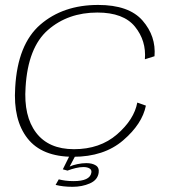

<svg xmlns="http://www.w3.org/2000/svg" viewBox="-20 -614 687 758"><path d="M269 5Q145.5 5 88.5 -67.8Q31.5 -140.5 40 -268.5Q49.5 -439 139.2 -516.8Q229 -594.5 367.5 -594.5Q489 -594.5 542.8 -532.8Q596.5 -471 590 -392L552 -380Q558 -453 512.8 -508.8Q467.5 -564.5 364.5 -564.5Q248.5 -564.5 169.5 -495.8Q90.5 -427 81 -270Q73 -155.5 122.5 -90.2Q172 -25 272 -25Q374.5 -25 442 -83.5Q509.5 -142 522 -209L556 -197Q541.5 -124.5 466 -59.8Q390.5 5 269 5ZM266.5 123.5Q246.5 123.5 230 121.5Q213.5 119.5 199.5 116L212 94Q223 97 237.8 99Q252.5 101 270.5 101Q334.5 101 340.5 68.5Q343 57 333.8 51.2Q324.5 45.5 309.5 45.5Q295.5 45.5 278.8 49.5Q262 53.5 246.5 59.5L228 54.5L255 0H278L255 43.5Q266.5 38 285.2 34Q304 30 321 30Q344 30 358.2 39Q372.5 48 369.5 68.5Q365 97 334.5 110.2Q304 123.5 266.5 123.5Z"/></svg>

Font: Anybody ExtraExpanded ExtraLight
Style: Italic
Weight: 200
Width: 8
Italic angle: -10°
Designer: Tyler Finck
Foundry: Etcetera Type Company
Version: Version 1.010; ttfautohint (v1.8.3) -l 8 -r 50 -G 200 -x 14 